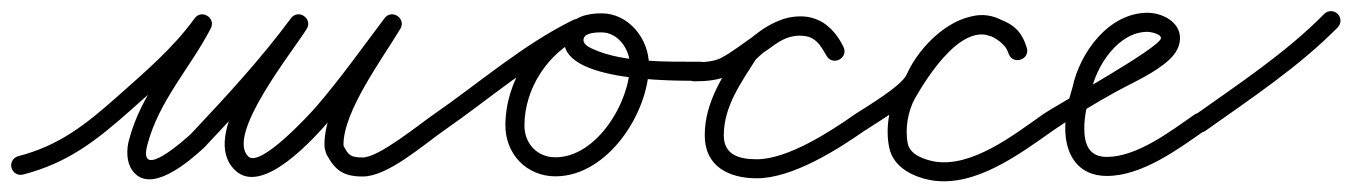

<svg xmlns="http://www.w3.org/2000/svg" viewBox="-29 -302 2484 353"><path d="M13.4 18.9C13.4 18.9 13.4 18.9 13.4 18.9C94.5 -1.9 147.4 -42.7 210.6 -98.9C263 -145.5 316.1 -190.8 357.2 -247.8C363.5 -256.5 358.6 -265.9 350.8 -270.7C343 -275.4 332.4 -275.6 327.4 -266C288.6 -190.7 230.4 -129.5 208.1 -44.4C208.1 -44.4 208.1 -44.5 208.1 -44.5C208.1 -44.5 208.1 -44.5 208.1 -44.5C203.5 -27.3 203.2 -4.8 213.7 10.5C246.6 58.4 319.9 -6.5 345.8 -30.1C345.8 -30.1 346 -30.3 346.3 -30.5C346.5 -30.8 346.7 -31 346.7 -31C412.5 -100.8 476.9 -170.3 534.1 -247.6C540.7 -256.6 536.5 -266.3 529.1 -271.3C521.7 -276.4 511.1 -276.8 505.2 -267.3C467.9 -207.7 335.7 -55.3 402.7 10.5C402.7 10.5 402.7 10.5 402.7 10.4C402.7 10.4 402.6 10.4 402.6 10.4C453 60.7 550 -49.3 580.3 -84.6C624.8 -136.6 664.8 -192.8 706 -247.5C712.6 -256.3 708.2 -265.9 700.8 -271C693.3 -276 682.7 -276.5 677 -267C637.9 -202.1 567.5 -111.9 567.5 -36C567.5 -30.6 568.7 -25.6 570.4 -20.5C570.4 -20.4 570.7 -19.8 571 -19.1C571.3 -18.4 571.6 -17.8 571.6 -17.7C587.3 11.5 602.8 22.5 638 22.5C684.2 22.5 749.2 -35.6 788 -62.6C795.9 -68.2 797.9 -79.1 792.4 -87C786.8 -94.9 775.9 -96.9 768 -91.4C768 -91.4 768 -91.4 768 -91.4C738.7 -71 667.1 -12.5 638 -12.5C614.7 -12.5 611.7 -17 602.4 -34.3C602.4 -34.3 602.7 -33.6 603 -32.9C603.3 -32.2 603.6 -31.5 603.6 -31.5C603.1 -32.9 602.5 -34.5 602.5 -36C602.5 -97.8 673.3 -192.9 707 -249C712.7 -258.5 708.8 -267.8 701.8 -272.5C694.8 -277.2 684.7 -277.4 678 -268.5C637.3 -214.5 597.8 -158.8 553.7 -107.4C539.5 -90.9 449 7.3 427.4 -14.4C427.4 -14.4 427.3 -14.4 427.3 -14.4C427.3 -14.5 427.3 -14.5 427.3 -14.5C386.4 -54.6 508.1 -206 534.8 -248.7C540.8 -258.2 536.9 -267.7 529.8 -272.5C522.8 -277.3 512.6 -277.4 505.9 -268.4C449.6 -192.3 386 -123.8 321.3 -55C321.3 -55 321.5 -55.2 321.7 -55.5C322 -55.7 322.2 -56 322.2 -55.9C310.7 -45.5 223.7 33 241.9 -35.5C241.9 -35.5 241.9 -35.5 241.9 -35.5C241.9 -35.5 241.9 -35.6 241.9 -35.6C263.4 -117.4 321 -177.3 358.6 -250C363.5 -259.6 359.2 -268.5 352.1 -272.9C345 -277.2 335.1 -277 328.8 -268.2C289.2 -213.5 237.7 -169.9 187.4 -125.1C128.5 -72.8 79.9 -34.3 4.6 -14.9C-4.7 -12.5 -10.4 -3 -7.9 6.4C-5.5 15.7 4 21.4 13.4 18.9Z M763.6 -67C769.1 -59.1 780 -57.1 788 -62.6C870.4 -119.6 950.1 -189.8 1040.1 -233.7C1050.4 -238.8 1051.9 -249.1 1048.2 -257C1044.4 -264.8 1035.5 -270.2 1025 -265.3C951.2 -231.2 900.2 -152.5 900.2 -71.2C900.2 -18.8 939.3 22.2 992.2 22.2C1088.4 22.2 1164.1 -95.1 1164.1 -182.5C1164.1 -230.5 1126.9 -277.5 1077 -277.5C1051.3 -277.5 1021.1 -271.2 1011.5 -243.8C1011.5 -243.8 1011.5 -243.8 1011.5 -243.8C1011.5 -243.9 1011.5 -243.9 1011.5 -243.9C977.9 -149.7 1213.7 -153.6 1259 -153.5C1268.6 -153.5 1276.5 -161.3 1276.5 -171C1276.5 -180.6 1268.7 -188.5 1259 -188.5C1198.8 -188.6 1117.6 -186.4 1061.6 -211.6C1053.5 -215.3 1040.6 -221.3 1044.5 -232.1C1044.5 -232.1 1044.5 -232.1 1044.5 -232.2C1044.5 -232.2 1044.5 -232.2 1044.5 -232.2C1048 -242.1 1068.6 -242.5 1077 -242.5C1107.4 -242.5 1129.1 -211.2 1129.1 -182.5C1129.1 -114.8 1068.4 -12.8 992.2 -12.8C958.6 -12.8 935.2 -38 935.2 -71.2C935.2 -138.9 978.3 -205.1 1039.7 -233.6C1050.2 -238.5 1051.6 -248.9 1047.9 -256.8C1044.1 -264.8 1035.1 -270.3 1024.7 -265.2C933.1 -220.4 852 -149.5 768 -91.4C760.1 -85.9 758.1 -75 763.6 -67Z M1245 -188.5C1235.3 -188.5 1227.5 -180.7 1227.5 -171C1227.5 -159.5 1236.8 -152.5 1247.6 -152.5C1269 -152.5 1293.9 -154.4 1313.1 -164.5C1313.1 -164.5 1313.1 -164.5 1313.1 -164.5C1313.1 -164.5 1313.2 -164.5 1313.2 -164.5C1336.9 -177 1357.9 -194.8 1380.5 -209.3C1380.5 -209.3 1380.7 -209.4 1380.9 -209.6C1381.1 -209.7 1381.3 -209.8 1381.3 -209.8C1401.1 -224.2 1417.2 -236.9 1443.3 -236.9C1466.4 -236.9 1480.9 -219.9 1490.2 -200.4C1495 -190.4 1505.6 -189.9 1513.5 -194.1C1521.4 -198.4 1526.7 -207.6 1521 -217.1C1500.8 -250.3 1484.1 -271.4 1440.6 -271.4C1399.8 -271.4 1362.8 -243.6 1334.8 -216.6C1334.8 -216.5 1334.1 -215.8 1333.5 -215C1332.9 -214.2 1332.2 -213.4 1332.2 -213.3C1300.8 -163.4 1266.7 -114.8 1266.7 -53C1266.7 3.9 1311 25.8 1362.4 25.8C1427.7 25.8 1510.6 -26.6 1562 -62.7C1570 -68.2 1571.9 -79.1 1566.3 -87C1560.8 -95 1549.9 -96.9 1542 -91.3C1497.3 -60 1419.3 -9.2 1362.4 -9.2C1330.9 -9.2 1301.7 -16.7 1301.7 -53C1301.7 -107.1 1334.3 -151 1361.8 -194.7C1361.9 -194.7 1361.2 -193.9 1360.5 -193C1359.8 -192.2 1359.1 -191.3 1359.2 -191.4C1379.9 -211.4 1409.9 -236.4 1440.6 -236.4C1470.8 -236.4 1477.7 -221 1491 -198.9C1496.8 -189.4 1506.9 -188.6 1514.3 -192.6C1521.8 -196.7 1526.6 -205.6 1521.8 -215.6C1506.5 -247.5 1480.4 -271.9 1443.3 -271.9C1409.1 -271.9 1386.9 -257.2 1360.7 -238.2C1360.7 -238.2 1360.9 -238.3 1361.1 -238.4C1361.3 -238.6 1361.5 -238.7 1361.5 -238.7C1339.9 -224.8 1319.6 -207.4 1296.8 -195.5C1296.8 -195.5 1296.9 -195.5 1296.9 -195.5C1296.9 -195.5 1296.9 -195.5 1296.9 -195.5C1283 -188.3 1263 -187.5 1247.6 -187.5C1246.9 -187.5 1247.8 -187.5 1248.2 -187.4C1253.3 -186.8 1257.9 -183.5 1260.4 -179C1261.8 -176.6 1262.5 -168.2 1262.5 -171C1262.5 -180.7 1254.7 -188.5 1245 -188.5Z M1561.6 -62.3C1561.6 -62.3 1561.6 -62.3 1561.6 -62.3C1590.8 -81.4 1656 -119.3 1670 -150.9C1686.9 -189.1 1736 -243.2 1782.3 -238.6C1782.3 -238.6 1781.5 -238.7 1780.8 -238.9C1780 -239 1779.3 -239.2 1779.3 -239.1C1802.1 -232.8 1817.4 -230.7 1825.2 -204.1C1828.4 -193.2 1838.6 -190.6 1847.1 -193.4C1855.6 -196.2 1862.3 -204.3 1858.5 -215C1854.7 -225.2 1850.4 -233.5 1843 -241.7C1843 -241.7 1842.8 -241.9 1842.7 -242C1842.5 -242.2 1842.4 -242.4 1842.4 -242.4C1836.9 -247.9 1831.2 -253.2 1824.7 -257.6C1824.7 -257.6 1824.9 -257.5 1825 -257.4C1825.1 -257.3 1825.3 -257.2 1825.3 -257.2C1741.1 -318.4 1658.4 -200.3 1622.8 -138.8C1622.8 -138.8 1622.8 -138.6 1622.7 -138.5C1622.7 -138.4 1622.6 -138.3 1622.6 -138.3C1605.5 -106.9 1598.5 -65.6 1605.9 -30.4C1613.4 5.4 1648.9 22.8 1681.7 29.2C1681.7 29.2 1681.7 29.2 1681.8 29.2C1681.9 29.2 1681.9 29.2 1681.9 29.2C1763.1 43.7 1845.8 -18.9 1908.1 -62.7C1916 -68.2 1917.9 -79.2 1912.3 -87.1C1906.8 -95 1895.8 -96.9 1887.9 -91.3C1887.9 -91.3 1887.9 -91.3 1887.9 -91.3C1835.6 -54.6 1757.3 7.1 1688.1 -5.2C1688.1 -5.2 1688.1 -5.2 1688.2 -5.2C1688.3 -5.2 1688.3 -5.2 1688.3 -5.2C1670.7 -8.6 1644.4 -17.3 1640.1 -37.6C1634.4 -64.7 1640.2 -97.4 1653.4 -121.7C1653.4 -121.7 1653.3 -121.6 1653.3 -121.5C1653.2 -121.3 1653.2 -121.2 1653.2 -121.2C1675.5 -159.9 1744.8 -272.4 1804.7 -228.8C1804.7 -228.8 1804.9 -228.7 1805 -228.6C1805.1 -228.5 1805.3 -228.4 1805.3 -228.4C1809.9 -225.4 1813.8 -221.5 1817.6 -217.6C1817.6 -217.6 1817.5 -217.8 1817.3 -218C1817.1 -218.1 1817 -218.3 1817 -218.3C1821.4 -213.4 1823.4 -209 1825.5 -203C1829.4 -192.4 1839.3 -189.7 1847.4 -192.4C1855.6 -195 1862 -203.1 1858.8 -213.9C1847.3 -253.1 1823.9 -263 1788.7 -272.9C1788.7 -272.9 1787.9 -273 1787.2 -273.1C1786.5 -273.3 1785.8 -273.4 1785.7 -273.4C1723.3 -279.7 1661.4 -217.9 1638 -165.1C1628.6 -143.9 1564.2 -105.8 1542.4 -91.7C1534.3 -86.4 1532.1 -75.5 1537.3 -67.4C1542.6 -59.3 1553.5 -57.1 1561.6 -62.3Z M1908 -62.6C1908 -62.6 1908 -62.6 1908 -62.6C1945.4 -88.7 1984.4 -112.2 2024.4 -134.2C2056 -151.5 2094.1 -167.6 2120.7 -192.2C2132.1 -202.8 2140.5 -216 2140.5 -232C2140.5 -262.1 2107.3 -278.5 2081 -278.5C2009.3 -278.5 1956.3 -205.1 1942.9 -141.6C1942.9 -141.6 1943 -142 1943.1 -142.4C1943.2 -142.7 1943.3 -143.1 1943.3 -143.1C1935.4 -117.3 1929.5 -93.4 1929.5 -66C1929.5 -17.5 1953 21.5 2006 21.5C2070.5 21.5 2136.8 -27.5 2187 -62.7C2195 -68.2 2196.9 -79.1 2191.3 -87C2185.8 -95 2174.9 -96.9 2167 -91.3C2124 -61.3 2061.6 -13.5 2006 -13.5C1973.1 -13.5 1964.5 -36.9 1964.5 -66C1964.5 -89.9 1969.9 -110.5 1976.7 -132.9C1976.7 -132.9 1976.8 -133.3 1976.9 -133.6C1977 -134 1977.1 -134.4 1977.1 -134.4C1987 -180.9 2026.7 -243.5 2081 -243.5C2086.2 -243.5 2105.5 -239.6 2105.5 -232C2105.5 -215 1913.7 -109.3 1888 -91.4C1880.1 -85.8 1878.1 -74.9 1883.6 -67C1889.2 -59.1 1900.1 -57.1 1908 -62.6Z M2162.7 -65.5C2168.3 -57.6 2179.3 -55.8 2187.1 -61.4C2270.2 -120.4 2358.9 -179 2430.5 -251.7C2437.3 -258.6 2437.2 -269.7 2430.3 -276.5C2423.4 -283.3 2412.3 -283.2 2405.5 -276.3C2335.4 -205 2248.2 -147.7 2166.9 -89.9C2159 -84.3 2157.1 -73.4 2162.7 -65.5Z"/></svg>

Font: FRB American Cursive Guidelines
Style: Italic
Weight: 400
Italic angle: -25°
Version: Version 2.0;Modular Font Editor K font №1